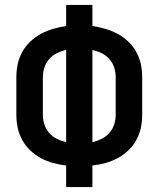

<svg xmlns="http://www.w3.org/2000/svg" viewBox="-20 -755 640 775"><path d="M247 0V-87Q220 -90 194.5 -97Q169 -104 145.5 -116.5Q122 -129 102.5 -147.5Q83 -166 70 -189.5Q57 -213 51.5 -239Q46 -265 46 -292V-443Q46 -470 51.5 -496Q57 -522 70 -545.5Q83 -569 102.5 -587.5Q122 -606 145.5 -618.5Q169 -631 194.5 -638.5Q220 -646 247 -650V-735H353V-650Q380 -646 405.5 -638.5Q431 -631 454.5 -618.5Q478 -606 497.5 -587.5Q517 -569 530 -545.5Q543 -522 548.5 -496Q554 -470 554 -443V-292Q554 -265 548.5 -239Q543 -213 530 -189.5Q517 -166 497.5 -147.5Q478 -129 454.5 -116.5Q431 -104 405.5 -97Q380 -90 353 -87V0ZM247 -181V-554Q227 -549 209 -540Q191 -531 178 -516Q165 -501 159 -482Q153 -463 153 -443V-292Q153 -272 159 -253Q165 -234 178 -219Q191 -204 209 -195Q227 -186 247 -181ZM353 -181Q373 -186 391 -195Q409 -204 422 -219Q435 -234 441 -253Q447 -272 447 -292V-443Q447 -463 441 -482Q435 -501 422 -516Q409 -531 391 -540Q373 -549 353 -553Z"/></svg>

Font: Iosevka Custom SmBdEx
Style: Regular
Weight: 600
Width: 7
Monospace: yes
Designer: Belleve Invis
Foundry: Belleve Invis
Version: Version 11.2.4; ttfautohint (v1.8.4)